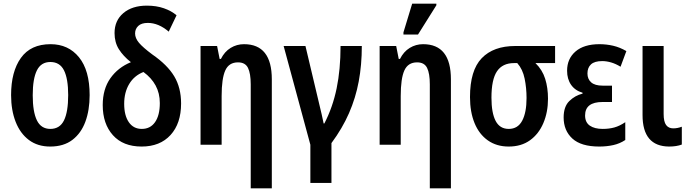

<svg xmlns="http://www.w3.org/2000/svg" viewBox="-20 -796 3790 1056"><path d="M473 -273Q473 -190 449.5 -126.5Q426 -63 378 -26.5Q330 10 256 10Q187 10 139 -26Q91 -62 66 -126Q41 -190 41 -273Q41 -402 95 -477.5Q149 -553 258 -553Q356 -553 414.5 -481Q473 -409 473 -273ZM160 -272Q160 -181 183 -134Q206 -87 257 -87Q309 -87 332 -134Q355 -181 355 -273Q355 -363 332 -409Q309 -455 257 -455Q206 -455 183 -409Q160 -363 160 -272Z M759 10Q657 10 601 -52.5Q545 -115 545 -218Q545 -306 587 -365.5Q629 -425 700 -454Q658 -487 634 -525Q610 -563 610 -614Q610 -683 658.5 -724Q707 -765 788 -765Q840 -765 881.5 -750.5Q923 -736 951 -712L908 -622Q852 -670 793 -670Q758 -670 740.5 -653.5Q723 -637 723 -612Q723 -586 744.5 -560.5Q766 -535 817 -497Q901 -439 938.5 -376Q976 -313 976 -227Q976 -117 918 -53.5Q860 10 759 10ZM760 -87Q807 -87 833 -124.5Q859 -162 859 -229Q859 -283 836 -325.5Q813 -368 769 -400Q718 -380 690.5 -334Q663 -288 663 -225Q663 -161 688.5 -124Q714 -87 760 -87Z M1359 240V-332Q1359 -392 1344 -422.5Q1329 -453 1289 -453Q1239 -453 1219 -408.5Q1199 -364 1199 -268V0H1083V-543H1174L1188 -472H1195Q1215 -512 1248.5 -532.5Q1282 -553 1322 -553Q1475 -553 1475 -360V240Z M1687 210V0L1540 -543H1660L1735 -227Q1742 -198 1749 -168Q1756 -138 1760 -117H1764Q1810 -206 1831.5 -310Q1853 -414 1853 -543H1970Q1970 -439 1953 -348Q1936 -257 1899.5 -173.5Q1863 -90 1803 -9V210Z M2344 240V-332Q2344 -392 2329 -422.5Q2314 -453 2274 -453Q2224 -453 2204 -408.5Q2184 -364 2184 -268V0H2068V-543H2159L2173 -472H2180Q2200 -512 2233.5 -532.5Q2267 -553 2307 -553Q2460 -553 2460 -360V240ZM2199 -606V-618L2247 -776H2380V-767L2279 -606Z M2778 10Q2711 10 2663 -24Q2615 -58 2590 -119Q2565 -180 2565 -262Q2565 -409 2629.5 -476Q2694 -543 2814 -543H3033V-449H2925Q2963 -412 2978.5 -362.5Q2994 -313 2994 -253Q2994 -179 2968.5 -119Q2943 -59 2895 -24.5Q2847 10 2778 10ZM2778 -87Q2828 -87 2852 -132Q2876 -177 2876 -257Q2876 -312 2865.5 -363.5Q2855 -415 2825 -449H2807Q2744 -449 2713.5 -404Q2683 -359 2683 -259Q2683 -175 2706 -131Q2729 -87 2778 -87Z M3276 10Q3176 10 3128 -34Q3080 -78 3080 -150Q3080 -210 3111.5 -240.5Q3143 -271 3184 -281V-286Q3143 -298 3121 -329.5Q3099 -361 3099 -407Q3099 -473 3145.5 -513Q3192 -553 3277 -553Q3315 -553 3352 -544.5Q3389 -536 3425 -515L3393 -429Q3367 -445 3341.5 -452.5Q3316 -460 3292 -460Q3250 -460 3230.5 -442Q3211 -424 3211 -392Q3211 -361 3231.5 -343Q3252 -325 3294 -325H3346V-235H3294Q3198 -235 3198 -161Q3198 -123 3224 -105Q3250 -87 3295 -87Q3330 -87 3359 -95Q3388 -103 3419 -124V-26Q3389 -6 3353 2Q3317 10 3276 10Z M3660 10Q3514 9 3514 -163V-543H3630V-169Q3630 -127 3643.5 -108.5Q3657 -90 3683 -90Q3706 -90 3730 -99V-1Q3701 10 3660 10Z"/></svg>

Font: Noto Sans Condensed SemiBold
Style: Regular
Weight: 600
Width: 3
Designer: Monotype Design Team
Foundry: Monotype Imaging Inc.
Version: Version 2.013; ttfautohint (v1.8.4.7-5d5b)